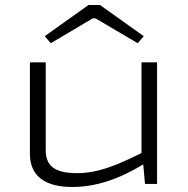

<svg xmlns="http://www.w3.org/2000/svg" viewBox="-20 -732 748 764"><path d="M182 -560 349 -659H360L528 -560L552 -588L378 -712H332L158 -588ZM605 -484H543V-123C438 -71 367 -43 287 -43C200 -43 161 -70 162 -137V-484H99V-120C99 -33 157 12 268 12C359 12 452 -18 550 -78L557 0H605Z"/></svg>

Font: Exo 2 Light Expanded
Style: Regular
Weight: 300
Width: 7
Designer: Natanael Gama
Version: Version 1.001;PS 001.001;hotconv 1.0.70;makeotf.lib2.5.58329